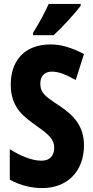

<svg xmlns="http://www.w3.org/2000/svg" viewBox="-20 -951 477 981"><path d="M392 -921V-931H229C208 -886 183 -837 149 -784V-771H254C302 -815 365 -885 392 -921ZM409 -208C409 -303 362 -360 277 -415C206 -462 186 -478 186 -525C186 -560 206 -585 244 -585C279 -585 314 -572 367 -542L409 -675C344 -709 290 -724 238 -724C105 -724 34 -640 35 -517C35 -397 108 -350 168 -307C232 -262 257 -237 257 -196C257 -159 238 -130 192 -130C142 -130 85 -154 30 -189V-33C86 -2 144 10 196 10C322 10 409 -74 409 -208Z"/></svg>

Font: Noto Sans Gurmukhi UI ExtraCondensed ExtraBold
Style: Regular
Weight: 800
Width: 2
Designer: Jelle Bosma - Monotype Design Team
Foundry: Monotype Imaging Inc.
Version: Version 2.004